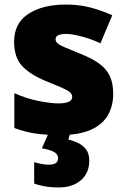

<svg xmlns="http://www.w3.org/2000/svg" viewBox="-20 -583 557 843"><path d="M477 -170Q477 -118 453.5 -77Q430 -36 378.5 -13Q327 10 243 10Q184 10 137.5 3.5Q91 -3 43 -21V-174Q96 -150 150 -139.5Q204 -129 235 -129Q297 -129 297 -157Q297 -169 287 -178Q277 -187 251.5 -198Q226 -209 179 -228Q110 -257 76 -294.5Q42 -332 42 -400Q42 -481 104.5 -522Q167 -563 270 -563Q325 -563 373 -551Q421 -539 473 -516L421 -393Q380 -412 338 -423Q296 -434 271 -434Q224 -434 224 -411Q224 -401 232.5 -393Q241 -385 265 -375Q289 -365 335 -346Q383 -327 414.5 -304.5Q446 -282 461.5 -250.5Q477 -219 477 -170ZM372 123Q372 176 335.5 208Q299 240 238 240Q204 240 176 235Q148 230 130 223V129Q147 134 163 137Q179 140 195 140Q235 140 235 112Q235 95 218.5 85Q202 75 164 68L194 0H289L280 30Q300 34 321.5 44Q343 54 357.5 72.5Q372 91 372 123Z"/></svg>

Font: Noto Sans Meetei Mayek Black
Style: Regular
Weight: 900
Designer: Monotype Design Team and Neelakash Kshetrimayum
Foundry: Monotype Imaging Inc.
Version: Version 2.002; ttfautohint (v1.8.4.7-5d5b)